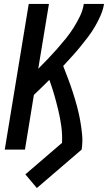

<svg xmlns="http://www.w3.org/2000/svg" viewBox="-20 -755 545 969"><path d="M166 194 108 125 293 -34Q295 -76 289.5 -117Q284 -158 274.5 -197.5Q265 -237 254 -275.5Q243 -314 229 -352Q210 -333 190.5 -314Q171 -295 151 -276L106 0H4L125 -735H227L173 -408Q197 -432 221 -457Q245 -482 267.5 -507.5Q290 -533 311.5 -559.5Q333 -586 351 -614.5Q369 -643 383.5 -673Q398 -703 403 -735H505Q500 -705 487.5 -676.5Q475 -648 459 -620.5Q443 -593 423.5 -567.5Q404 -542 384 -517.5Q364 -493 342 -469Q320 -445 299 -422Q312 -389 324.5 -355.5Q337 -322 348 -288Q359 -254 368.5 -219Q378 -184 384.5 -148Q391 -112 394.5 -75Q398 -38 392 0Z"/></svg>

Font: Iosevka Curly Semibold
Style: Italic
Weight: 600
Italic angle: -9°
Monospace: yes
Designer: Belleve Invis
Foundry: Belleve Invis
Version: Version 22.1.2; ttfautohint (v1.8.4)